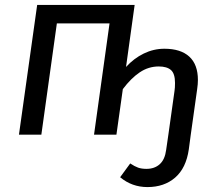

<svg xmlns="http://www.w3.org/2000/svg" viewBox="-20 -547 882 780"><path d="M784 -222Q784 -205 781 -185L755 0L747 60Q736 136 691.5 174.5Q647 213 579 213Q516 213 468 173L509 117Q527 129 541 134Q555 139 575 139Q608 139 629 120Q650 101 655 62L664 0L689 -178Q691 -190 691 -210Q691 -248 674.5 -262.5Q658 -277 625 -277Q583 -277 547.5 -253Q512 -229 479 -185L453 0H362L425 -452H211L148 0H57L131 -527H527L492 -275Q524 -310 564 -329.5Q604 -349 648 -349Q714 -349 749 -317Q784 -285 784 -222Z"/></svg>

Font: Fira Sans
Style: Italic
Weight: 400
Italic angle: -8°
Designer: bBox Type GmbH & Carrois Corporate GbR & Edenspiekermann AG
Foundry: bBox Type GmbH & Carrois Corporate GbR & Edenspiekermann AG
Version: Version 4.301